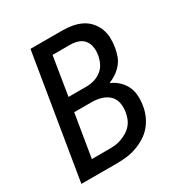

<svg xmlns="http://www.w3.org/2000/svg" viewBox="-171 -863 942 991"><g transform="rotate(-30 300.0 -367.5)"><path d="M243 0H29L150 -735H339Q369 -735 397.5 -730Q426 -725 451 -713Q476 -701 494.5 -680.5Q513 -660 523.5 -634.5Q534 -609 535 -579.5Q536 -550 531 -521Q527 -498 519 -475.5Q511 -453 495 -434Q479 -415 458.5 -401Q438 -387 415 -378Q441 -367 461.5 -348.5Q482 -330 494.5 -305Q507 -280 509 -250.5Q511 -221 506 -191Q502 -163 490 -135Q478 -107 458.5 -83.5Q439 -60 412.5 -43.5Q386 -27 357.5 -17Q329 -7 300.5 -3.5Q272 0 243 0ZM196 -422H303Q326 -422 349 -428.5Q372 -435 391.5 -450Q411 -465 421.5 -487Q432 -509 436 -532Q440 -556 436.5 -579Q433 -602 420 -619Q407 -636 385 -643.5Q363 -651 339 -651H233ZM140 -84H243Q262 -84 280 -86Q298 -88 316 -94.5Q334 -101 351.5 -111.5Q369 -122 382 -137Q395 -152 402 -170Q409 -188 412 -206Q415 -225 414 -243.5Q413 -262 406 -278.5Q399 -295 386 -307Q373 -319 356.5 -326Q340 -333 321.5 -336Q303 -339 285 -339H182Z"/></g></svg>

Font: Iosevka Medium Extended
Style: Italic
Weight: 500
Width: 7
Italic angle: -9°
Monospace: yes
Designer: Belleve Invis
Foundry: Belleve Invis
Version: Version 32.5.0; ttfautohint (v1.8.4)